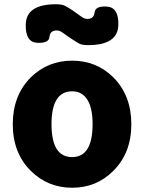

<svg xmlns="http://www.w3.org/2000/svg" viewBox="-20 -868 677 902"><path d="M125 -65Q40 -149 40 -284.5Q40 -420 125 -505Q205 -583 319 -583Q433 -583 512 -505Q597 -420 597 -284.5Q597 -149 512 -65Q433 14 319 14Q205 14 125 -65ZM415 -285Q415 -358 392 -397Q367 -439 319 -439Q222 -439 222 -284.5Q222 -130 318.5 -130Q415 -130 415 -285ZM394 -656Q366 -656 352.5 -663Q339 -670 317 -685Q295 -699 278 -712Q261 -725 247 -725Q215 -725 212.5 -694.5Q210 -664 154 -667Q99 -670 101 -753Q103 -848 243 -848Q271 -848 284.5 -841Q298 -834 320 -820Q342 -805 359 -792Q376 -779 390 -779Q421 -779 424.5 -810Q428 -841 483 -837Q538 -833 536 -751Q534 -656 394 -656Z"/></svg>

Font: Resource Han Rounded JP Heavy
Style: Regular
Weight: 900
Designer: Cyano Hao (round all glyphs); Ryoko NISHIZUKA 西塚涼子 (kana, bopomofo & ideographs); Paul D. Hunt (Latin, Greek & Cyrillic)
Foundry: Cyano Hao
Version: 0.990